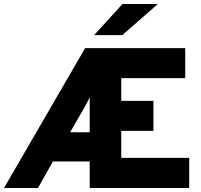

<svg xmlns="http://www.w3.org/2000/svg" viewBox="-46 -941 1004 961"><path d="M-26 0 380 -700H881V-550H561V-436H722V-286H561V-151H901V0H403V-133H219L144 0ZM305 -279H403V-457Q401.5 -450.5 394.5 -436.5Q387.5 -422.5 378.8 -407Q370 -391.5 364 -381ZM425 -765 567 -921H744L566 -765Z"/></svg>

Font: Overpass Black
Style: Regular
Weight: 900
Designer: Delve Withrington, Dave Bailey, Thomas Jockin
Foundry: Delve Fonts LLC
Version: Version 4.000; ttfautohint (v1.8.3)